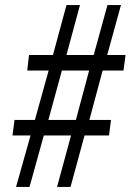

<svg xmlns="http://www.w3.org/2000/svg" viewBox="-20 -734 513 754"><path d="M43 0H96L152 -202H259L204 0H257L312 -202H408L416 -263H331L383 -457H465L473 -518H401L455 -714H402L348 -518H241L294 -714H241L188 -518H94L87 -457H171L117 -263H37L29 -202H100ZM170 -263 223 -457H330L278 -263Z"/></svg>

Font: Noto Serif Tamil ExtraCondensed Medium
Style: Italic
Weight: 500
Width: 2
Italic angle: -12°
Designer: Indian Type Foundry, Tom Grace, and the Monotype Design Team
Foundry: Monotype Imaging Inc.
Version: Version 2.003